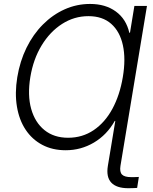

<svg xmlns="http://www.w3.org/2000/svg" viewBox="-20 -758 781 983"><path d="M732.4 -727.5 611.8 0H547.4L570.3 -138.7H567.4Q527.3 -67.4 460.9 -28.1Q394.5 11.2 316.4 11.2Q248.5 11.2 196.5 -16.4Q144.5 -43.9 111.3 -93.8Q78.1 -143.6 66.7 -212.2Q55.2 -280.8 68.4 -362.3Q82 -444.8 115.7 -513.4Q149.4 -582 199.5 -632.3Q249.5 -682.6 311 -710.2Q372.6 -737.8 441.4 -737.8Q520 -737.8 573 -699.2Q626 -660.6 642.1 -590.3H645.5L668 -727.5ZM328.6 -52.7Q401.9 -52.7 459.5 -91.6Q517.1 -130.4 555.2 -200.4Q593.3 -270.5 608.9 -363.8Q624.5 -456.5 609.1 -526.6Q593.8 -596.7 549.3 -636Q504.9 -675.3 432.6 -675.3Q359.9 -675.3 297.9 -635.5Q235.8 -595.7 193.1 -525.4Q150.4 -455.1 135.3 -363.3Q120.1 -270.5 139.6 -200.7Q159.2 -130.9 207.8 -91.8Q256.3 -52.7 328.6 -52.7ZM636.7 205.6Q576.7 205.6 549.8 177Q522.9 148.4 532.2 91.3L547.4 0H611.8L596.7 91.3Q591.8 122.1 604.5 135.5Q617.2 148.9 652.3 148.9Q659.2 148.9 670.9 148.7Q682.6 148.4 690.9 147.9L682.1 204.1Q672.9 204.6 661.4 205.1Q649.9 205.6 636.7 205.6Z"/></svg>

Font: Inter 24pt Light
Style: Italic
Weight: 300
Italic angle: -9.3988°
Designer: Rasmus Andersson
Foundry: rsms
Version: Version 4.001;git-66647c0bb